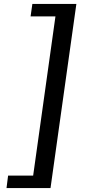

<svg xmlns="http://www.w3.org/2000/svg" viewBox="-20 -865 429 973"><path d="M236 88H13L21 25H148L261 -782H135L144 -845H367Z"/></svg>

Font: Krub Medium
Style: Italic
Weight: 500
Italic angle: -8°
Designer: Ekaluck Peanpanawate
Foundry: Cadson Demak Co.,Ltd.
Version: Version 1.000; ttfautohint (v1.6)